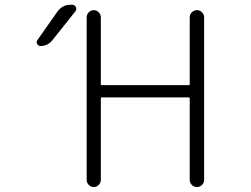

<svg xmlns="http://www.w3.org/2000/svg" viewBox="-20 -796 1040 795"><path d="M278.3 -776.4Q289.1 -776.4 293.9 -767.1Q298.8 -757.8 292 -749L196.3 -628.9Q177.7 -605.5 147.5 -605.5Q137.7 -605.5 133.8 -614.3Q131.8 -618.2 131.8 -621.1Q131.8 -626 134.8 -629.9L217.8 -748Q238.3 -776.4 272.5 -776.4ZM397.5 -724.6V-447.3Q397.5 -443.4 401.4 -443.4H760.7Q765.6 -443.4 765.6 -447.3V-724.6Q765.6 -736.3 774.4 -745.1Q783.2 -753.9 795.4 -753.9Q807.6 -753.9 816.4 -745.1Q825.2 -736.3 825.2 -724.6V-50.8Q825.2 -39.1 816.4 -30.3Q807.6 -21.5 795.4 -21.5Q783.2 -21.5 774.4 -30.3Q765.6 -39.1 765.6 -50.8V-388.7Q765.6 -392.6 760.7 -392.6H401.4Q397.5 -392.6 397.5 -388.7V-50.8Q397.5 -39.1 388.7 -30.3Q379.9 -21.5 368.2 -21.5Q356.4 -21.5 347.7 -30.3Q338.9 -39.1 338.9 -50.8V-724.6Q338.9 -736.3 347.7 -745.1Q356.4 -753.9 368.2 -753.9Q379.9 -753.9 388.7 -745.1Q397.5 -736.3 397.5 -724.6Z"/></svg>

Font: Gen Jyuu Gothic L Monospace Light
Style: Regular
Weight: 300
Designer: [Source Han Sans]
Ryoko NISHIZUKA  (kana & ideographs); Paul D. Hunt (Latin, Greek & Cyrillic); Wenlong ZHANG  (bopomofo
Version: Version 1.002.20150607